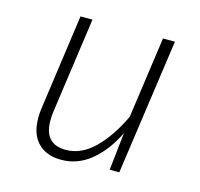

<svg xmlns="http://www.w3.org/2000/svg" viewBox="-84 -612 744 713"><g transform="rotate(15 288.5 -255.5)"><path d="M87 -116Q87 -139 89 -151L141 -522H187L135 -152Q133 -140 133 -119Q133 -29 216 -29Q275 -29 325 -78Q375 -127 414 -209L458 -522H504L430 0H393L409 -145Q374 -73 323 -31Q272 11 209 11Q151 11 119 -22.5Q87 -56 87 -116Z"/></g></svg>

Font: Fira Sans ExtraLight
Style: Italic
Weight: 275
Italic angle: -8°
Designer: Carrois Corporate & Edenspiekermann AG
Foundry: Carrois Corporate GbR & Edenspiekermann AG
Version: Version 4.203